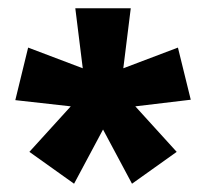

<svg xmlns="http://www.w3.org/2000/svg" viewBox="-20 -782 499 464"><path d="M296 -762 278 -617 410 -667 441 -541 307 -525 407 -415 299 -338 229 -469 159 -338 51 -415 151 -525 17 -540 48 -667 180 -617 162 -762Z"/></svg>

Font: Noto Sans Arabic ExtCond ExtBd
Style: Regular
Weight: 800
Width: 2
Designer: Monotype Design Team, Nadine Chahine, Nizar Qandah and Khaled Hosny
Foundry: Monotype Imaging Inc.
Version: Version 2.012; ttfautohint (v1.8.4.7-5d5b)